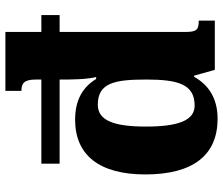

<svg xmlns="http://www.w3.org/2000/svg" viewBox="-76 -466 807 694"><g transform="rotate(90 327.0 -118.5)"><path d="M308 207C282 207 267 199 267 155V135H571V69H267V56C267 35 267 -28 258 -63H265C293 -17 338 13 412 13C540 13 610 -74 610 -241C610 -415 539 -502 409 -502C332 -502 285 -467 257 -417H253L232 -492H54V-434C89 -434 95 -425 95 -383V69H34V135H95V265H308ZM358 -69C279 -69 267 -130 267 -244C267 -359 284 -419 361 -419C416 -419 437 -357 437 -243C437 -127 415 -69 358 -69Z"/></g></svg>

Font: Noto Serif Armenian Extra
Style: Regular
Weight: 800
Designer: Monotype Design Team
Foundry: Monotype Imaging Inc.
Version: Version 1.901